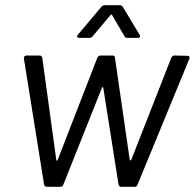

<svg xmlns="http://www.w3.org/2000/svg" viewBox="-20 -720 751 740"><path d="M150 -8 72 -495V-497Q72 -501 75 -503.5Q78 -506 82 -506H133Q141 -506 143 -497L197 -103Q199 -98 202 -103L355 -497Q359 -506 367 -506H413Q423 -506 423 -498L480 -104Q481 -102 483 -102Q485 -102 486 -104L640 -497Q644 -506 652 -506L702 -505Q713 -505 710 -494L510 -8Q507 0 499 0H447Q440 0 437 -8L378 -382Q377 -384 375.5 -384Q374 -384 373 -382L224 -8Q221 0 212 0H160Q153 0 150 -8ZM280 -586 371 -694Q376 -700 385 -700H441Q449 -700 453 -694L518 -586L520 -581Q520 -574 511 -574H472Q462 -574 460 -580L412 -662Q411 -664 409 -664Q407 -664 406 -662L337 -580Q332 -574 324 -574H285Q279 -574 277.5 -577.5Q276 -581 280 -586Z"/></svg>

Font: Barlow
Style: Italic
Weight: 400
Italic angle: -7°
Designer: Jeremy Tribby
Foundry: Tribby Type
Version: Version 1.408